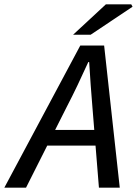

<svg xmlns="http://www.w3.org/2000/svg" viewBox="-73 -865 631 885"><path d="M-53 0 297 -655H407L479 0H383L353 -371Q349 -422 345 -473.5Q341 -525 338 -579H334Q309 -524 285 -473.5Q261 -423 234 -371L47 0ZM107 -194 125 -266H415L399 -194ZM264 -705 415 -845H532L538 -834L345 -705Z"/></svg>

Font: Source Sans 3 ExtraLight Medium
Style: Italic
Weight: 500
Italic angle: -11°
Version: Version 3.052;hotconv 1.1.0;makeotfexe 2.6.0